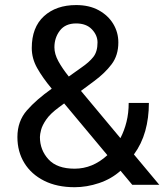

<svg xmlns="http://www.w3.org/2000/svg" viewBox="-20 -741 662 770"><path d="M510.3 0 463.4 -56.2Q426.8 -23.4 377.4 -6.8Q328.1 9.8 279.3 9.8Q208.5 9.8 157 -16.1Q105.5 -42 77.6 -87.4Q49.8 -132.8 49.8 -191.4Q49.8 -254.9 88.1 -298.6Q126.5 -342.3 187.5 -385.3Q150.9 -429.2 129.2 -467.8Q107.4 -506.3 107.4 -548.3Q107.4 -631.3 156.2 -676Q205.1 -720.7 285.6 -720.7Q337.9 -720.7 375.7 -700Q413.6 -679.2 434.1 -645.3Q454.6 -611.3 454.6 -570.8Q454.6 -519 427.7 -483.4Q400.9 -447.8 357.9 -416L304.7 -376.5L462.9 -187Q478.5 -216.8 487.3 -252.2Q496.1 -287.6 496.1 -328.1H577.1Q577.1 -267.6 562.5 -215.6Q547.9 -163.6 517.1 -121.6L618.7 0ZM198.2 -551.3Q198.2 -524.4 214.1 -495.4Q230 -466.3 255.9 -434.1L306.6 -470.2Q337.4 -491.2 354.2 -512.5Q371.1 -533.7 371.1 -570.8Q371.1 -599.6 348.6 -623.3Q326.2 -647 285.2 -647Q242.2 -647 220.2 -618.4Q198.2 -589.8 198.2 -551.3ZM140.1 -191.4Q140.1 -139.6 174.3 -102.1Q208.5 -64.5 279.3 -64.5Q351.6 -64.5 410.6 -118.7L237.3 -326.2L216.8 -311Q181.6 -285.2 165.5 -261.7Q149.4 -238.3 144.8 -220.2Q140.1 -202.1 140.1 -191.4Z"/></svg>

Font: Vazirmatn RD UI FD
Style: Regular
Weight: 400
Designer: Saber Rastikerdar
Foundry: Saber Rastikerdar
Version: Version 33.003